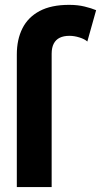

<svg xmlns="http://www.w3.org/2000/svg" viewBox="-20 -755 425 775"><path d="M188.5 -405.3V0H47.9V-402.3V-535.2Q47.9 -595.7 70.6 -640.7Q93.3 -685.7 140 -710.5Q186.7 -735.4 259 -735.4Q293.8 -735.4 321.4 -728.6Q349 -721.9 368 -713.9L332.5 -587.4Q321.8 -597.2 300.7 -603.8Q279.6 -610.4 260.2 -610.4Q237 -610.4 221.1 -602.6Q205.3 -594.9 196.9 -578.8Q188.5 -562.7 188.5 -538.1Z"/></svg>

Font: Giphurs SC
Style: Regular
Weight: 400
Version: Version 0.920